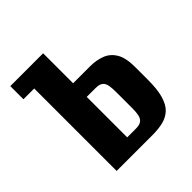

<svg xmlns="http://www.w3.org/2000/svg" viewBox="-142 -599 703 703"><g transform="rotate(-45 209.5 -247.5)"><path d="M68.9 0V-426.9H13.2V-495H183.2V-339.7H271.1Q303.7 -339.7 329.5 -329.6Q355.4 -319.6 370.6 -294.3Q385.9 -269.1 385.9 -221.6V-154.6Q385.9 -104.6 376.8 -74Q367.8 -43.5 350.9 -27.7Q334 -11.9 309.8 -5.9Q285.6 0 254.4 0ZM183.2 -59.6H228.5Q247.6 -59.6 256.9 -66.9Q266.1 -74.2 269 -87.9Q271.9 -101.5 271.9 -119.9V-204.4Q271.9 -224.9 269.5 -239.4Q267 -254 257.8 -261.6Q248.6 -269.2 228.2 -269.2H183.2Z"/></g></svg>

Font: Alumni Sans Thin
Style: Regular
Weight: 100
Designer: Robert E. Leuschke
Foundry: Robert E. Leuschke
Version: Version 1.018